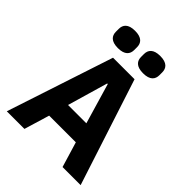

<svg xmlns="http://www.w3.org/2000/svg" viewBox="-250 -1049 1186 1186"><g transform="rotate(45 342.5 -456.0)"><path d="M507 0 457 -166H224L174 0H20L250 -698H438L665 0ZM342 -560H337L260 -295H420ZM229 -761C169 -761 149 -789 149 -824V-849C149 -884 169 -912 229 -912C289 -912 309 -884 309 -849V-824C309 -789 289 -761 229 -761ZM449 -761C389 -761 369 -789 369 -824V-849C369 -884 389 -912 449 -912C509 -912 529 -884 529 -849V-824C529 -789 509 -761 449 -761Z"/></g></svg>

Font: Plexus Sans Bold
Style: Regular
Weight: 700
Version: Version 2.001;PS 002.001;hotconv 1.0.70;makeotf.lib2.5.58329